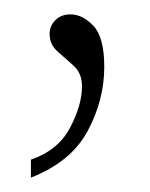

<svg xmlns="http://www.w3.org/2000/svg" viewBox="-20 -93 208 267"><path d="M23 129Q61 116 77.5 84.5Q94 53 94 27Q94 9 82.5 -1.5Q71 -12 60 -21.5Q49 -31 49 -46Q49 -57 57 -65Q65 -73 78 -73Q95 -73 110 -57Q125 -41 125 0Q125 46 102 89Q79 132 23 154Z"/></svg>

Font: Noto Serif Thai Condensed Thin
Style: Regular
Weight: 100
Width: 3
Designer: Monotype Design Team
Foundry: Monotype Imaging Inc.
Version: Version 2.001; ttfautohint (v1.8.4.7-5d5b)